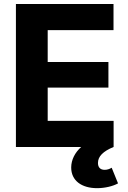

<svg xmlns="http://www.w3.org/2000/svg" viewBox="-20 -748 649 977"><path d="M61 0H393.1C361.8 27.8 342.3 64.9 342.3 104.5C342.3 170.9 395 209.5 474.1 209.5C514.2 209.5 555.7 199.2 580.6 185.1L548.3 105.5C538.1 111.8 525.9 116.2 512.7 116.2C489.7 116.2 478.5 103 478.5 81.1C478.5 47.9 504.4 22 557.6 0H558.1V-132.8H222.7V-302.2H531.7V-432.6H222.7V-594.7H557.6V-727.5H61Z"/></svg>

Font: Raveo
Style: Bold
Weight: 700
Designer: Jakub Foglar, Rasmus Andersson (Inter)
Foundry: Jakubfoglar.com
Version: Version 1.100;Glyphs 3.2.3 (3260)